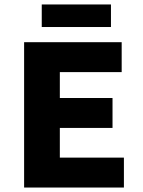

<svg xmlns="http://www.w3.org/2000/svg" viewBox="-20 -840 640 860"><path d="M88 0V-651H525V-517H248V-401H484V-267H248V-134H535V0ZM167 -719V-820H477V-719Z"/></svg>

Font: Source Code Pro ExtraBold
Style: Regular
Weight: 800
Monospace: yes
Designer: Paul D. Hunt, Teo Tuominen
Foundry: Adobe Systems Incorporated
Version: Version 1.018;hotconv 1.0.116;makeotfexe 2.5.65601